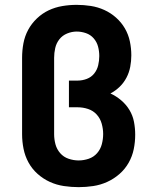

<svg xmlns="http://www.w3.org/2000/svg" viewBox="-20 -763 640 791"><path d="M304 8Q274 8 243.5 3.5Q213 -1 185.5 -13.5Q158 -26 135 -46.5Q112 -67 97.5 -93.5Q83 -120 77 -150Q71 -180 71 -210V-525Q71 -555 76.5 -584.5Q82 -614 96 -640Q110 -666 132 -687Q154 -708 180.5 -720.5Q207 -733 236.5 -738Q266 -743 296 -743Q325 -743 354 -738.5Q383 -734 409.5 -722Q436 -710 458 -690.5Q480 -671 494.5 -646Q509 -621 515 -592.5Q521 -564 521 -535Q521 -511 516.5 -487.5Q512 -464 501 -443Q490 -422 473 -405.5Q456 -389 435 -378Q459 -367 479.5 -349.5Q500 -332 513.5 -309.5Q527 -287 532 -261Q537 -235 537 -208Q537 -178 531 -148.5Q525 -119 510 -92.5Q495 -66 472 -46Q449 -26 421.5 -13.5Q394 -1 364 3.5Q334 8 304 8ZM304 -102Q325 -102 345.5 -109Q366 -116 380 -132Q394 -148 399.5 -169Q405 -190 405 -211Q405 -232 399 -253.5Q393 -275 378.5 -291Q364 -307 343 -314Q322 -321 300 -321H264V-431H300Q319 -431 337.5 -438Q356 -445 368 -460Q380 -475 384.5 -494Q389 -513 389 -532Q389 -552 384 -571Q379 -590 366 -605Q353 -620 334 -626.5Q315 -633 296 -633Q276 -633 256.5 -625Q237 -617 224.5 -601Q212 -585 207.5 -565Q203 -545 203 -525V-210Q203 -189 208.5 -168.5Q214 -148 228 -132Q242 -116 262.5 -109Q283 -102 304 -102Z"/></svg>

Font: Iosevka Extrabold Extended
Style: Regular
Weight: 800
Width: 7
Monospace: yes
Designer: Belleve Invis
Foundry: Belleve Invis
Version: Version 32.5.0; ttfautohint (v1.8.4)